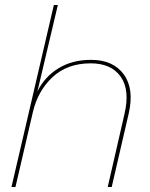

<svg xmlns="http://www.w3.org/2000/svg" viewBox="-20 -750 602 770"><path d="M345 -510Q434 -510 476.5 -451.5Q519 -393 496 -294L428 0H412L479 -292Q502 -389 464 -442.5Q426 -496 344 -496Q250 -496 191 -441Q132 -386 112 -301L42 0H26L196 -730H212L130 -383Q158 -441 213.5 -475.5Q269 -510 345 -510Z"/></svg>

Font: Elaine Sans Thin
Style: Italic
Weight: 250
Italic angle: -13°
Designer: Wei Huang
Foundry: Wei Huang
Version: Version 2.001;December 24, 2019;FontCreator 12.0.0.2547 64-b